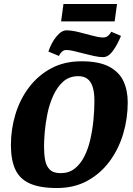

<svg xmlns="http://www.w3.org/2000/svg" viewBox="-20 -938 672 968"><path d="M267 10Q181 10 130 -13Q79 -36 57 -84Q35 -132 35 -206Q35 -287 58 -362.5Q81 -438 126.5 -498Q172 -558 238 -593.5Q304 -629 391 -629Q479 -629 530 -602Q581 -575 602.5 -528.5Q624 -482 624 -422Q624 -340 601 -263Q578 -186 532.5 -124.5Q487 -63 420.5 -26.5Q354 10 267 10ZM286 -65Q327 -65 356 -87.5Q385 -110 404.5 -148Q424 -186 435 -233.5Q446 -281 451 -331.5Q456 -382 456 -429Q456 -473 447 -500.5Q438 -528 420 -541Q402 -554 375 -554Q329 -554 298.5 -526.5Q268 -499 248.5 -456Q229 -413 219 -364Q209 -315 205.5 -271Q202 -227 202 -198Q202 -161 207.5 -131Q213 -101 231 -83Q249 -65 286 -65ZM500 -650Q480 -650 454.5 -655.5Q429 -661 402.5 -668Q376 -675 353 -680.5Q330 -686 315 -686Q303 -686 294.5 -679Q286 -672 282 -665Q278 -658 277 -656L224 -678Q239 -723 264.5 -754Q290 -785 315 -785Q342 -785 377.5 -776Q413 -767 446.5 -758Q480 -749 500 -749Q513 -749 521.5 -755Q530 -761 535 -768.5Q540 -776 541 -778L590 -757Q571 -711 548.5 -680.5Q526 -650 500 -650ZM288 -830 300 -918H570L558 -830Z"/></svg>

Font: Manuale ExtraBold
Style: Italic
Weight: 800
Italic angle: -11°
Designer: Eduardo Tunni / Pablo Cosgaya
Foundry: Eduardo Tunni / Pablo Cosgaya
Version: Version 1.002